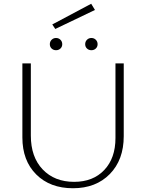

<svg xmlns="http://www.w3.org/2000/svg" viewBox="-20 -995 777 1021"><path d="M274 -841 258 -865 465 -975 485 -942ZM301.5 -737Q292 -728 278 -728Q264 -728 254.5 -737Q245 -746 245 -760Q245 -774 254.5 -783.5Q264 -793 278 -793Q292 -793 301.5 -783.5Q311 -774 311 -760Q311 -746 301.5 -737ZM489.5 -737Q480 -728 466 -728Q452 -728 442.5 -737Q433 -746 433 -760Q433 -774 442.5 -783.5Q452 -793 466 -793Q480 -793 489.5 -783.5Q499 -774 499 -760Q499 -746 489.5 -737ZM99 -264V-658H144V-274Q144 -160 207 -94Q270 -28 374 -28Q475 -28 534.5 -91Q594 -154 594 -261V-658H638V-271Q638 -145 564 -69.5Q490 6 368 6Q246 6 172.5 -67.5Q99 -141 99 -264Z"/></svg>

Font: EauTestInfant Light
Style: Regular
Weight: 300
Designer: Christian Thalmann (Catharsis Fonts)
Version: Version 0.001;PS 000.001;hotconv 1.0.88;makeotf.lib2.5.64775